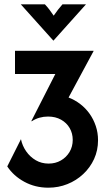

<svg xmlns="http://www.w3.org/2000/svg" viewBox="-20 -862 498 896"><path d="M205.6 13.9Q144.4 13.9 93.8 -13.5Q43.1 -41 13.9 -85.4L77.8 -212.5Q84 -181.9 102.1 -155.9Q120.1 -129.9 146.9 -114.2Q173.6 -98.6 206.9 -98.6Q238.9 -98.6 264.2 -113.2Q289.6 -127.8 304.5 -152.8Q319.4 -177.8 319.4 -209Q319.4 -239.6 305.2 -264.2Q291 -288.9 264.9 -303.5Q238.9 -318.1 204.2 -318.1Q183.3 -318.1 164.6 -312.8Q145.8 -307.6 127.8 -295.8L126.4 -297.2L238.2 -516.7H50V-625H416.7V-623.6L300 -406.9Q329.2 -395.8 354.5 -376.4Q379.9 -356.9 398.3 -330.9Q416.7 -304.9 427.1 -273.6Q437.5 -242.4 437.5 -207.6Q437.5 -160.4 419.1 -120.1Q400.7 -79.9 368.4 -49.7Q336.1 -19.4 294.4 -2.8Q252.8 13.9 205.6 13.9ZM228.5 -672.9 77.1 -841.7H189.6Q201.4 -829.2 210.8 -816.7Q220.1 -804.2 230.6 -788.9Q241 -804.2 250.7 -816.7Q260.4 -829.2 271.5 -841.7H381.2L229.9 -672.9Z"/></svg>

Font: Afacad Flux
Style: Regular
Weight: 400
Designer: Kristian Moeller
Foundry: Dicotype
Version: Version 1.100